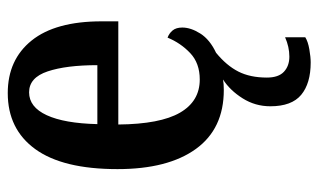

<svg xmlns="http://www.w3.org/2000/svg" viewBox="-183 -404 821 495"><g transform="rotate(-90 227.5 -156.5)"><path d="M314 234Q260 234 230.5 209.5Q201 185 201 130Q201 91 221.5 58.5Q242 26 270 8Q259 10 243 10Q143 10 91 -62Q39 -134 39 -264Q39 -405 90.5 -476Q142 -547 235 -547Q321 -547 370.5 -485.5Q420 -424 420 -305V-262H154Q155 -154 184.5 -103Q214 -52 270 -52Q312 -52 338 -76.5Q364 -101 378 -135Q389 -131 396.5 -122Q404 -113 404 -97Q404 -75 388.5 -50.5Q373 -26 339 -10Q306 17 290.5 47.5Q275 78 275 121Q275 151 290 165Q305 179 329 179Q354 179 379 168V220Q368 227 348 230.5Q328 234 314 234ZM307 -316Q307 -396 291 -444Q275 -492 237 -492Q199 -492 178 -446.5Q157 -401 155 -316Z"/></g></svg>

Font: Noto Serif Tamil ExtraCondensed SemiBold
Style: Italic
Weight: 600
Width: 2
Italic angle: -12°
Designer: Indian Type Foundry, Tom Grace, and the Monotype Design Team
Foundry: Monotype Imaging Inc.
Version: Version 2.003; ttfautohint (v1.8.4.7-5d5b)